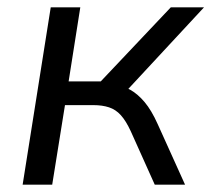

<svg xmlns="http://www.w3.org/2000/svg" viewBox="-20 -506 579 526"><path d="M42 0 119 -486H200L168 -283H256L448 -486H539L320 -250L291 -273Q315 -272 336 -260.5Q357 -249 376 -226.5Q395 -204 412 -166L487 0H404L338 -147Q325 -175 311 -190.5Q297 -206 278.5 -212Q260 -218 236 -218H158L123 0Z"/></svg>

Font: Nunito Sans 12pt
Style: Italic
Weight: 400
Italic angle: -9°
Designer: Vernon Adams
Foundry: Vernon Adams
Version: Version 3.101;gftools[0.9.27]